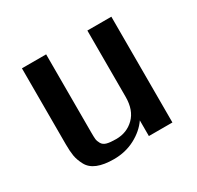

<svg xmlns="http://www.w3.org/2000/svg" viewBox="-112 -602 762 742"><g transform="rotate(-30 269.5 -231.0)"><path d="M66 -133V-472H174V-124Q174 -103 175 -93.5Q176 -84 182.5 -72.5Q189 -61 204 -57Q219 -53 245 -53Q293 -53 325.5 -85Q358 -117 358 -176V-472H465V0H360V-70Q336 -35 293.5 -12.5Q251 10 199 10Q155 10 126.5 -1.5Q98 -13 85.5 -36.5Q73 -60 69.5 -81Q66 -102 66 -133Z"/></g></svg>

Font: Coval
Style: Medium
Weight: 500
Foundry: Context Ltd
Version: Version 001.000